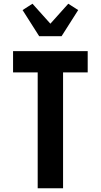

<svg xmlns="http://www.w3.org/2000/svg" viewBox="-20 -1009 540 1029"><path d="M182 0V-621H50V-735H450V-621H318V0ZM190 -815 101 -955 154 -989 250 -882 346 -989 399 -955 310 -815Z"/></svg>

Font: Iosevka Curly Heavy
Style: Regular
Weight: 900
Monospace: yes
Designer: Belleve Invis
Foundry: Belleve Invis
Version: Version 22.1.2; ttfautohint (v1.8.4)